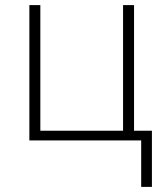

<svg xmlns="http://www.w3.org/2000/svg" viewBox="-20 -550 640 752"><path d="M575 182H533V0H95V-530H138V-38H462V-530H505V-38H575Z"/></svg>

Font: Iosevka Curly XLtEx
Style: Regular
Weight: 200
Width: 7
Monospace: yes
Designer: Belleve Invis
Foundry: Belleve Invis
Version: Version 11.1.0; ttfautohint (v1.8.3)